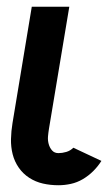

<svg xmlns="http://www.w3.org/2000/svg" viewBox="-20 -540 320 568"><path d="M153 8Q129 8 107 3Q85 -2 66.5 -14Q48 -26 35.5 -44Q23 -62 17.5 -83.5Q12 -105 12.5 -128.5Q13 -152 17 -176L74 -520H185L125 -160Q123 -148 122 -136.5Q121 -125 124 -114Q127 -103 134 -95Q141 -87 153 -87Q164 -87 176 -90.5Q188 -94 197 -103L280 -64Q270 -48 256 -34Q242 -20 225 -10Q208 0 189.5 4Q171 8 153 8Z"/></svg>

Font: Iosevka QP
Style: Bold Italic
Weight: 700
Italic angle: -9°
Designer: Belleve Invis
Foundry: Belleve Invis
Version: Version 20.0.0; ttfautohint (v1.8.4)